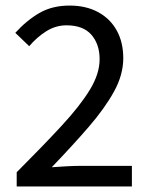

<svg xmlns="http://www.w3.org/2000/svg" viewBox="-20 -670 539 690"><path d="M40 0V-51Q134 -145 201 -217.5Q268 -290 303 -347.5Q338 -405 338 -457Q338 -511 308.5 -545Q279 -579 219 -579Q180 -579 146 -557.5Q112 -536 85 -504L35 -552Q76 -597 122 -623.5Q168 -650 230 -650Q289 -650 332.5 -626.5Q376 -603 399.5 -560.5Q423 -518 423 -461Q423 -401 389.5 -340.5Q356 -280 298 -213Q240 -146 166 -69Q192 -71 220.5 -72.5Q249 -74 274 -74H454V0Z"/></svg>

Font: Assistant Medium
Style: Regular
Weight: 500
Designer: Hebrew By Ben Nathan, Latin by Paul Hunt
Version: Version 3.000